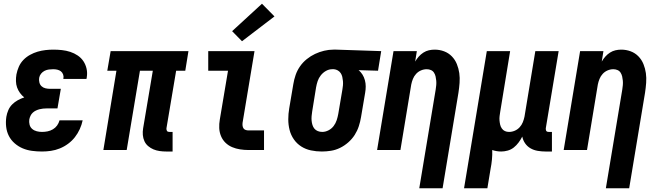

<svg xmlns="http://www.w3.org/2000/svg" viewBox="-20 -804 3540 1029"><path d="M205 8Q178 8 151.5 4.5Q125 1 101.5 -9Q78 -19 58.5 -36Q39 -53 27.5 -75.5Q16 -98 13 -124.5Q10 -151 14 -178Q17 -196 24.5 -213.5Q32 -231 45.5 -244.5Q59 -258 75.5 -267Q92 -276 110 -282Q97 -292 87 -306Q77 -320 71.5 -335.5Q66 -351 65.5 -369Q65 -387 68 -405Q72 -426 81 -446.5Q90 -467 105.5 -483Q121 -499 141 -510Q161 -521 181.5 -527Q202 -533 223.5 -535.5Q245 -538 265 -538Q289 -538 312 -535.5Q335 -533 356.5 -526Q378 -519 396.5 -506.5Q415 -494 427 -476Q439 -458 444 -435.5Q449 -413 445 -390Q445 -387 444.5 -385Q444 -383 443 -381H319Q319 -382 319.5 -382.5Q320 -383 320 -384Q322 -395 318 -405.5Q314 -416 306 -422Q298 -428 287.5 -430.5Q277 -433 265 -433Q254 -433 242 -431.5Q230 -430 219 -424.5Q208 -419 200 -409Q192 -399 190 -387Q188 -375 191 -362.5Q194 -350 202.5 -342Q211 -334 223 -331Q235 -328 248 -328H306L288 -223H231Q221 -223 211 -222Q201 -221 191.5 -218.5Q182 -216 172.5 -211.5Q163 -207 155.5 -200Q148 -193 143.5 -183.5Q139 -174 137 -164Q135 -150 138.5 -136Q142 -122 152.5 -113Q163 -104 177 -100.5Q191 -97 205 -97Q220 -97 235 -100Q250 -103 263.5 -111Q277 -119 286 -131.5Q295 -144 299 -159H423Q418 -135 407.5 -112Q397 -89 381.5 -69Q366 -49 345 -33.5Q324 -18 300.5 -8.5Q277 1 253 4.5Q229 8 205 8Z M871 8Q853 8 835.5 5.5Q818 3 802.5 -3.5Q787 -10 774 -21Q761 -32 754 -47.5Q747 -63 745.5 -80.5Q744 -98 747 -116L799 -425H730L659 0H534L604 -425H555L573 -530H990L973 -425H924L872 -116Q872 -112 872.5 -108.5Q873 -105 875 -102Q877 -99 881 -98Q885 -97 888 -97H905V8Z M1312 0Q1289 0 1266.5 -3.5Q1244 -7 1224 -15.5Q1204 -24 1188.5 -39Q1173 -54 1164.5 -74.5Q1156 -95 1155 -117.5Q1154 -140 1158 -163L1202 -425H1096V-530H1344L1280 -146Q1279 -138 1280 -130Q1281 -122 1285 -116Q1289 -110 1296.5 -107.5Q1304 -105 1312 -105H1395V0ZM1277 -583 1224 -637 1384 -784 1451 -716Z M1705 8Q1675 8 1646.5 2Q1618 -4 1594.5 -19Q1571 -34 1555 -57Q1539 -80 1532 -107.5Q1525 -135 1525 -164.5Q1525 -194 1530 -223L1552 -353Q1556 -378 1564.5 -402.5Q1573 -427 1588 -448.5Q1603 -470 1624 -487Q1645 -504 1668.5 -515Q1692 -526 1717 -532Q1742 -538 1767 -538Q1771 -538 1775 -538Q1779 -538 1783 -538L2023 -530L2006 -425L1902 -428Q1914 -418 1922.5 -404.5Q1931 -391 1935.5 -374.5Q1940 -358 1940 -341Q1940 -324 1937 -307L1915 -177Q1911 -152 1903 -127.5Q1895 -103 1881 -81Q1867 -59 1846.5 -41Q1826 -23 1802.5 -11.5Q1779 0 1754 4Q1729 8 1705 8ZM1707 -97Q1724 -97 1740.5 -105.5Q1757 -114 1768 -128.5Q1779 -143 1784.5 -160Q1790 -177 1793 -194L1815 -324Q1817 -335 1818 -346.5Q1819 -358 1818 -369.5Q1817 -381 1814.5 -392Q1812 -403 1806 -412Q1800 -421 1790.5 -426.5Q1781 -432 1770 -433H1765Q1764 -433 1762.5 -433Q1761 -433 1760 -433Q1743 -433 1727 -424Q1711 -415 1699.5 -400.5Q1688 -386 1682.5 -369.5Q1677 -353 1674 -336L1653 -206Q1651 -194 1650 -181.5Q1649 -169 1650 -157.5Q1651 -146 1654.5 -134.5Q1658 -123 1665 -114.5Q1672 -106 1683 -101.5Q1694 -97 1707 -97Z M2227 205 2315 -324Q2317 -336 2318 -348Q2319 -360 2318 -371.5Q2317 -383 2314.5 -394Q2312 -405 2306 -414.5Q2300 -424 2289.5 -428.5Q2279 -433 2267 -433Q2251 -433 2236 -426.5Q2221 -420 2210 -408Q2199 -396 2193 -381Q2187 -366 2184 -351L2126 0H2001L2089 -530H2214L2205 -474Q2213 -488 2224 -500.5Q2235 -513 2249 -522Q2263 -531 2278.5 -534.5Q2294 -538 2309 -538Q2336 -538 2360 -529Q2384 -520 2401.5 -502Q2419 -484 2428.5 -460.5Q2438 -437 2441.5 -412Q2445 -387 2443 -360Q2441 -333 2437 -307L2352 205Z M2467 205 2589 -530H2714L2661 -206Q2659 -194 2657.5 -182Q2656 -170 2657 -158.5Q2658 -147 2660.5 -136Q2663 -125 2669.5 -115.5Q2676 -106 2686 -101.5Q2696 -97 2708 -97Q2724 -97 2739 -103.5Q2754 -110 2765 -122Q2776 -134 2782 -149Q2788 -164 2791 -179L2849 -530H2974L2905 -116Q2905 -112 2905.5 -108.5Q2906 -105 2908 -102Q2910 -99 2913.5 -98Q2917 -97 2921 -97H2938V8H2904Q2883 8 2862 4.5Q2841 1 2823.5 -9Q2806 -19 2794.5 -35.5Q2783 -52 2779 -72Q2771 -56 2759.5 -40.5Q2748 -25 2733.5 -13.5Q2719 -2 2701 3Q2683 8 2666 8Q2654 8 2642 6Q2630 4 2618 0Q2619 26 2616.5 51.5Q2614 77 2609 102L2592 205Z M3227 205 3315 -324Q3317 -336 3318 -348Q3319 -360 3318 -371.5Q3317 -383 3314.5 -394Q3312 -405 3306 -414.5Q3300 -424 3289.5 -428.5Q3279 -433 3267 -433Q3251 -433 3236 -426.5Q3221 -420 3210 -408Q3199 -396 3193 -381Q3187 -366 3184 -351L3126 0H3001L3089 -530H3214L3205 -474Q3213 -488 3224 -500.5Q3235 -513 3249 -522Q3263 -531 3278.5 -534.5Q3294 -538 3309 -538Q3336 -538 3360 -529Q3384 -520 3401.5 -502Q3419 -484 3428.5 -460.5Q3438 -437 3441.5 -412Q3445 -387 3443 -360Q3441 -333 3437 -307L3352 205Z"/></svg>

Font: Iosevka Curly XBdObl
Style: Regular
Weight: 800
Italic angle: -9°
Monospace: yes
Designer: Belleve Invis
Foundry: Belleve Invis
Version: Version 11.1.0; ttfautohint (v1.8.3)